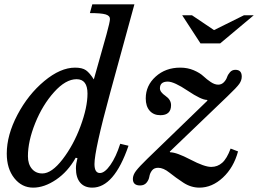

<svg xmlns="http://www.w3.org/2000/svg" viewBox="-20 -850 1183 880"><path d="M468 -692Q484 -750 484 -763Q484 -778 464 -784Q444 -790 392 -790L403 -830H596L485 -425Q413 -161 413 -98Q413 -57 438 -57Q460 -57 486 -94Q512 -131 531 -191L569 -182Q503 10 403 10Q367 10 347.5 -13Q328 -36 328 -79Q328 -99 335 -125L327 -127Q291 -63 237 -26.5Q183 10 132 10Q80 10 45.5 -33.5Q11 -77 11 -146Q11 -231 60 -324Q109 -417 183 -478.5Q257 -540 324 -540Q357 -540 374 -528Q391 -516 410 -486ZM108 -134Q108 -98 126 -76.5Q144 -55 174 -55Q217 -55 267 -120Q317 -185 349 -271.5Q381 -358 381 -421Q381 -487 331 -487Q281 -487 228 -428Q175 -369 141.5 -286Q108 -203 108 -134ZM1022 -408Q1066 -450 1077 -466Q1088 -482 1088 -499Q1088 -530 1059 -530Q1044 -530 1034.5 -519.5Q1025 -509 1020.5 -496Q1016 -483 1005.5 -472.5Q995 -462 980 -462Q964 -462 946 -474Q928 -486 912 -501Q896 -516 868 -528Q840 -540 806 -540Q739 -540 693.5 -499Q648 -458 648 -399Q648 -363 666 -342.5Q684 -322 715 -322Q764 -322 764 -368Q764 -393 738.5 -410.5Q713 -428 713 -445Q713 -476 749 -476Q778 -476 840.5 -434Q903 -392 929 -392L931 -389L655 -122Q618 -86 603.5 -67Q589 -48 589 -30Q589 0 622 0Q641 0 651.5 -12.5Q662 -25 664.5 -40.5Q667 -56 676.5 -68.5Q686 -81 705 -81Q729 -81 757 -58.5Q785 -36 820 -13Q855 10 894 10Q952 10 1001.5 -36Q1051 -82 1071 -156L1037 -169Q1020 -123 998.5 -104Q977 -85 948 -85Q917 -85 853 -118.5Q789 -152 760 -152L758 -155ZM989 -651H899L815 -780H860L961 -712L1098 -780H1143Z"/></svg>

Font: Libre Baskerville
Style: Italic
Weight: 400
Italic angle: -15°
Designer: Pablo Impallari, Rodrigo Fuenzalida
Foundry: Pablo Impallari, Rodrigo Fuenzalida
Version: Version 1.051;Glyphs 3.2.3 (3260)